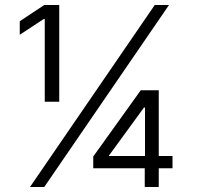

<svg xmlns="http://www.w3.org/2000/svg" viewBox="-20 -748 794 768"><path d="M159 -341H217V-728H157L59 -663V-609L155 -672H159ZM100 0H157L656 -728H599ZM353 -75H559V0H615V-75H670V-124H615V-387H543L353 -122ZM416 -124V-126L556 -318H560V-124Z"/></svg>

Font: Wafeq
Style: Regular
Weight: 400
Designer: Rasmus Andersson & Azza Alameddine
Foundry: Google & TypeTogether
Version: Version 3.000;FEAKit 1.0